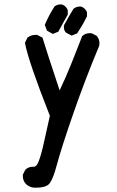

<svg xmlns="http://www.w3.org/2000/svg" viewBox="-20 -851 540 887"><path d="M131.3 -80.6H136.7Q142.1 -80.6 147.5 -85.9Q152.8 -91.3 158.2 -104.5Q170.4 -134.3 184.6 -200.2L210.4 -315.9Q111.3 -567.4 95.7 -650.9L95.2 -653.3L106.9 -677.2L108.4 -678.2Q124 -689.9 144.5 -689.9Q147.5 -689.9 152.3 -689.5L176.3 -677.2Q195.8 -612.8 255.4 -433.6Q283.2 -491.2 308.3 -553.7Q333.5 -616.2 359.9 -684.6L361.3 -685.5Q375 -697.8 395.5 -697.8Q398.9 -697.8 403.3 -697.3L425.8 -686L426.8 -685.1Q439.5 -670.4 439.5 -650.9Q439.5 -645.5 438 -638.7Q373.5 -484.4 319.3 -328.4Q265.1 -172.4 243.7 -93.3Q232.9 -51.8 223.1 -29.8Q212.4 -3.9 201.7 3.4Q184.6 16.1 146 16.1Q137.7 16.1 133.8 15.6Q115.7 13.2 100.1 -0.5Q85.4 -16.6 85.4 -37.6Q85.4 -40.5 85.9 -44.9L97.2 -67.4L98.6 -68.4Q112.8 -80.6 131.3 -80.6ZM284.2 -700.7Q277.8 -708.5 276.4 -714.8Q274.9 -721.2 274.9 -725.6Q274.9 -730 275.9 -734.9Q296.9 -773.4 319.3 -810.1Q332 -820.8 349.1 -820.8Q355.5 -820.8 357.4 -819.8Q374 -812.5 381.3 -795.9L381.8 -794.4V-775.4Q367.7 -747.6 356.7 -729Q345.7 -710.4 336.4 -696.8L311 -686.5ZM232.4 -821.8Q241.2 -827.6 247.8 -829.1Q254.4 -830.6 258.8 -830.6Q266.1 -830.6 268.6 -829.6Q285.2 -822.3 292.5 -805.7L293 -804.2V-783.2Q270.5 -744.1 249.5 -704.6L224.1 -694.3L196.8 -709.5L187 -736.3Q206.1 -781.2 232.4 -821.8Z"/></svg>

Font: Bakudai
Style: Bold
Weight: 700
Version: Version 1.48